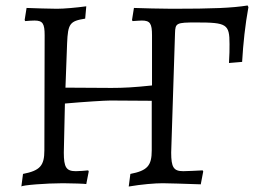

<svg xmlns="http://www.w3.org/2000/svg" viewBox="-20 -669 927 701"><path d="M884 -649C828 -640 758 -637 608 -637C564 -637 503 -639 469 -640L462 -596L464 -592C481 -593 491 -594 498 -594C528 -594 535 -583 535 -540V-357C469 -350 432 -348 387 -348L219 -349L225 -511C228 -583 235 -592 291 -601L295 -646C259 -641 213 -637 188 -637C160 -637 108 -639 77 -640L70 -596L72 -592C82 -593 98 -594 106 -594C136 -594 143 -583 143 -540L142 -120C142 -64 126 -46 64 -34L58 12C60 7 149 0 210 0C240 0 295 2 295 3L304 -43L302 -47C291 -46 272 -44 257 -44C222 -44 213 -58 213 -112L217 -291C284 -297 363 -302 383 -302L534 -301V-120C534 -64 518 -46 456 -34L450 12C497 4 545 0 574 0C599 0 646 2 713 4L722 -43L720 -47C698 -46 664 -44 649 -44C614 -44 605 -58 605 -112L619 -548C620 -585 624 -587 697 -587C808 -587 818 -581 818 -508C818 -482 818 -477 816 -439L864 -443C868 -512 875 -577 887 -643Z"/></svg>

Font: Alegreya SC
Style: Regular
Weight: 400
Designer: Juan Pablo del Peral
Foundry: Huerta Tipografica
Version: Version 2.007;PS 002.007;hotconv 1.0.88;makeotf.lib2.5.64775